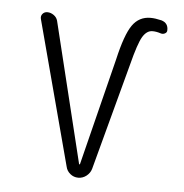

<svg xmlns="http://www.w3.org/2000/svg" viewBox="-44 -572 588 615"><g transform="rotate(5 250.0 -265.0)"><path d="M189.5 -32.2 66.4 -495.1Q63.5 -504.9 69.3 -512.2Q75.2 -519.5 85 -519.5Q95.7 -519.5 105.5 -512.7Q115.2 -505.9 118.2 -495.1L228.5 -43.9Q228.5 -43 230 -43Q231.4 -43 231.4 -43.9L317.4 -387.7Q335.9 -468.8 357.4 -499.5Q378.9 -530.3 416 -530.3Q430.7 -530.3 451.2 -525.4Q473.6 -518.6 472.7 -495.1Q472.7 -488.3 466.3 -484.9Q460 -481.4 453.1 -483.4Q438.5 -488.3 425.8 -488.3Q407.2 -488.3 394 -466.3Q380.9 -444.3 363.3 -375L271.5 -32.2Q267.6 -18.6 255.9 -9.3Q244.1 0 229.5 0Q214.8 0 203.6 -9.3Q192.4 -18.6 189.5 -32.2Z"/></g></svg>

Font: Rounded-X Mgen+ 1mn light
Style: Regular
Weight: 200
Designer: [Source Han Sans]
Ryoko NISHIZUKA  (kana & ideographs); Paul D. Hunt (Latin, Greek & Cyrillic); Wenlong ZHANG  (bopomofo
Version: Version 1.059.20150602